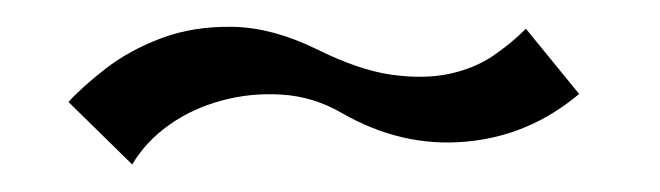

<svg xmlns="http://www.w3.org/2000/svg" viewBox="-20 -402 485 141"><path d="M405.3 -333Q368.2 -301.8 321.3 -297.9Q274.4 -293.9 230.5 -319.3Q210 -331.1 187 -332.5Q164.1 -334 142.6 -328.1Q121.1 -322.3 104 -310.1Q86.9 -297.9 77.1 -281.2L30.3 -327.1Q40 -337.9 57.6 -351.6Q75.2 -365.2 98.6 -374Q122.1 -382.8 150.9 -382.3Q179.7 -381.8 211.9 -366.2Q243.2 -350.6 267.1 -347.2Q291 -343.8 309.6 -347.7Q328.1 -351.6 341.8 -360.8Q355.5 -370.1 366.2 -380.9Z"/></svg>

Font: Mystery Quest
Style: Regular
Weight: 400
Designer: Squid
Foundry: Font Diner, Inc DBA Sideshow
Version: Version 1.000